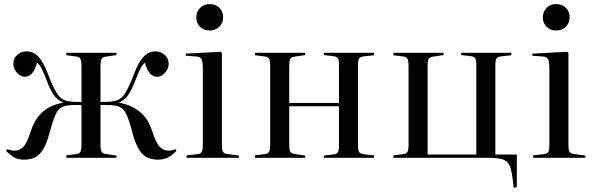

<svg xmlns="http://www.w3.org/2000/svg" viewBox="-20 -771 2909 938"><path d="M97 9Q70 9 50.5 -1.5Q31 -12 10 -34L14 -42Q27 -38 35 -36.5Q43 -35 52 -35Q75 -35 93 -52.5Q111 -70 130 -129Q151 -193 191 -226.5Q231 -260 288 -269V-270Q260 -282 243 -306.5Q226 -331 210 -373Q197 -408 185.5 -431.5Q174 -455 161 -465Q143 -396 101 -396Q81 -396 63 -415.5Q45 -435 45 -460Q45 -486 64.5 -503Q84 -520 109 -520Q144 -520 168.5 -493.5Q193 -467 215 -408Q239 -344 259.5 -313Q280 -282 312 -277Q329 -274 344 -273.5Q359 -273 378 -273V-447Q378 -473 373 -483Q368 -493 352 -495L304 -501V-513H549V-502L496 -494Q481 -492 476 -483Q471 -474 471 -451V-273Q490 -273 505 -273.5Q520 -274 537 -277Q569 -282 589.5 -313Q610 -344 634 -408Q656 -467 681 -493.5Q706 -520 740 -520Q765 -520 784.5 -503Q804 -486 804 -460Q804 -435 786 -415.5Q768 -396 748 -396Q706 -396 688 -465Q675 -455 664 -431.5Q653 -408 639 -373Q623 -331 606 -306.5Q589 -282 561 -270V-269Q618 -260 661 -226.5Q704 -193 724 -129Q743 -70 761.5 -52.5Q780 -35 803 -35Q812 -35 818.5 -36.5Q825 -38 838 -42L842 -34Q821 -12 800 -1.5Q779 9 752 9Q727 9 704 0.5Q681 -8 662 -36Q643 -64 627 -122Q612 -181 599.5 -208Q587 -235 573 -244Q559 -253 537 -256Q520 -258 502.5 -258Q485 -258 471 -258V-62Q471 -39 476 -30Q481 -21 496 -19L549 -11V0H304V-12L352 -18Q368 -20 373 -30Q378 -40 378 -66V-258Q365 -258 347 -258Q329 -258 312 -256Q290 -253 276 -244Q262 -235 250 -208Q238 -181 222 -122Q207 -64 187.5 -36Q168 -8 145.5 0.5Q123 9 97 9Z M1004 -622Q976 -622 957.5 -640Q939 -658 939 -686Q939 -714 957.5 -732.5Q976 -751 1004 -751Q1033 -751 1051.5 -733Q1070 -715 1070 -687Q1070 -659 1051.5 -640.5Q1033 -622 1004 -622ZM892 0V-12L945 -18Q962 -20 966.5 -30.5Q971 -41 971 -66V-433Q971 -468 965 -481Q959 -494 937 -495L887 -499L888 -509L1057 -518L1064 -513V-62Q1064 -39 1069 -30Q1074 -21 1089 -19L1147 -11V0Z M1226 0V-12L1274 -18Q1290 -20 1295 -30Q1300 -40 1300 -66V-447Q1300 -473 1295 -483Q1290 -493 1274 -495L1226 -501V-513H1471V-502L1418 -494Q1403 -492 1398 -483Q1393 -474 1393 -451V-268H1636V-455Q1636 -478 1630.5 -486.5Q1625 -495 1606 -497L1562 -502V-513H1807V-501L1760 -496Q1741 -494 1735 -486Q1729 -478 1729 -455V-58Q1729 -36 1735 -27.5Q1741 -19 1760 -17L1807 -12V0H1562V-11L1606 -16Q1625 -18 1630.5 -27Q1636 -36 1636 -58V-252H1393V-62Q1393 -39 1398 -30Q1403 -21 1418 -19L1471 -11V0Z M2490 147 2483 93Q2478 55 2468 35Q2458 15 2435 7.5Q2412 0 2367 0H1902V-12L1950 -18Q1966 -20 1971 -30Q1976 -40 1976 -66V-447Q1976 -473 1971 -483Q1966 -493 1950 -495L1902 -501V-513H2147V-502L2094 -494Q2079 -492 2074 -483Q2069 -474 2069 -451V-16H2307V-455Q2307 -478 2301.5 -486.5Q2296 -495 2277 -497L2233 -502V-513H2478V-501L2431 -496Q2412 -494 2406 -486Q2400 -478 2400 -455V-16H2505V143Z M2697 -622Q2669 -622 2650.5 -640Q2632 -658 2632 -686Q2632 -714 2650.5 -732.5Q2669 -751 2697 -751Q2726 -751 2744.5 -733Q2763 -715 2763 -687Q2763 -659 2744.5 -640.5Q2726 -622 2697 -622ZM2585 0V-12L2638 -18Q2655 -20 2659.5 -30.5Q2664 -41 2664 -66V-433Q2664 -468 2658 -481Q2652 -494 2630 -495L2580 -499L2581 -509L2750 -518L2757 -513V-62Q2757 -39 2762 -30Q2767 -21 2782 -19L2840 -11V0Z"/></svg>

Font: Display Regular
Style: Regular
Weight: 400
Designer: Latin by Veronika Burian and Jose Scaglione. Greek by Irene Vlachou. Cyrillic by Vera Evstafieva.
Foundry: TypeTogether
Version: Version 3.002